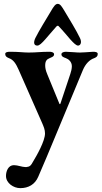

<svg xmlns="http://www.w3.org/2000/svg" viewBox="-20 -691 526 994"><path d="M279 -671C267 -671 258 -658 243 -632C218 -590 183 -534 163 -494C153 -473 154 -455 173 -455C184 -455 196 -467 214 -487C229 -503 249 -529 273 -555C276 -557 278 -558 279 -558C281 -558 282 -557 284 -555C309 -529 330 -503 344 -487C362 -467 375 -455 384 -455C397 -455 405 -472 394 -494C375 -534 339 -592 314 -634C300 -657 292 -671 279 -671ZM85 283C127 283 161 264 178 224C207 157 238 84 260 30L409 -328C422 -359 443 -382 468 -390C480 -395 486 -400 486 -412C486 -422 471 -423 462 -423C426 -421 413 -419 394 -419C373 -419 357 -422 321 -423C312 -423 298 -420 298 -410C298 -398 310 -394 321 -390C335 -385 352 -371 352 -348C352 -336 348 -319 344 -308L293 -155C292 -152 291 -152 290 -152C289 -152 288 -152 287 -155L225 -306C216 -327 214 -341 214 -352C214 -375 222 -384 237 -390C248 -395 260 -398 260 -410C260 -420 246 -423 237 -423C190 -423 170 -419 128 -419C101 -419 79 -423 32 -423C23 -423 7 -422 7 -412C7 -400 14 -395 26 -390C50 -382 63 -360 76 -331L199 -52C206 -35 213 -20 213 0C213 39 171 113 151 146C140 166 135 172 116 174C115 174 114 174 113 174C94 174 72 164 52 164C23 164 11 195 11 220C11 257 50 283 85 283Z"/></svg>

Font: EB Garamond
Style: Bold
Weight: 700
Designer: Georg Duffner and Octavio Pardo
Foundry: Georg Duffner
Version: Version 1.000;PS 001.000;hotconv 1.0.88;makeotf.lib2.5.64775